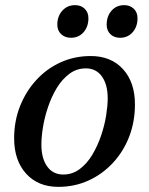

<svg xmlns="http://www.w3.org/2000/svg" viewBox="-20 -714 580 747"><path d="M207 13Q128 13 81.5 -38.5Q35 -90 35 -176Q35 -243 58 -301Q81 -359 121.5 -403Q162 -447 216 -471.5Q270 -496 333 -496Q412 -496 458.5 -445Q505 -394 505 -308Q505 -240 482.5 -182Q460 -124 419 -80Q378 -36 324 -11.5Q270 13 207 13ZM226 -35Q262 -35 290.5 -56.5Q319 -78 339.5 -112.5Q360 -147 373.5 -187Q387 -227 393 -265Q399 -303 399 -331Q399 -385 376.5 -416.5Q354 -448 314 -448Q278 -448 249.5 -426.5Q221 -405 200.5 -371Q180 -337 166.5 -296.5Q153 -256 147 -218Q141 -180 141 -152Q141 -98 163.5 -66.5Q186 -35 226 -35ZM447 -567Q424 -567 409.5 -581Q395 -595 395 -618Q395 -651 414 -672.5Q433 -694 463 -694Q486 -694 500.5 -680Q515 -666 515 -643Q515 -610 496 -588.5Q477 -567 447 -567ZM256 -567Q233 -567 218 -581Q203 -595 203 -618Q203 -651 222.5 -672.5Q242 -694 272 -694Q295 -694 309.5 -680Q324 -666 324 -643Q324 -610 305 -588.5Q286 -567 256 -567Z"/></svg>

Font: Platypi
Style: Italic
Weight: 400
Italic angle: -13°
Designer: David Sargent
Foundry: Bolt Cutter Type
Version: Version 1.200; ttfautohint (v1.8.4.7-5d5b)